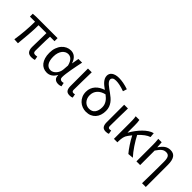

<svg xmlns="http://www.w3.org/2000/svg" viewBox="144 -1967 3323 3323"><g transform="rotate(45 1806.0 -305.0)"><path d="M541 13Q478 13 450.5 -21.5Q423 -56 423 -122Q423 -143 424 -183Q425 -223 426 -271.5Q427 -320 428 -371.5Q429 -423 429 -468H236Q236 -353 225.5 -231Q215 -109 204 5L112 0Q130 -115 140 -236Q150 -357 150 -468H25V-538L103 -543H627V-468H517Q514 -421 512.5 -368Q511 -315 510.5 -265.5Q510 -216 509.5 -176Q509 -136 509 -116Q509 -87 521.5 -75Q534 -63 560 -63Q568 -63 578 -64.5Q588 -66 604 -68L616 1Q602 6 583.5 9.5Q565 13 541 13Z M915 13Q868 13 829.5 -5Q791 -23 763.5 -58Q736 -93 720.5 -144Q705 -195 705 -262Q705 -332 724.5 -386.5Q744 -441 777 -479Q810 -517 853 -537Q896 -557 943 -557Q968 -557 993.5 -549.5Q1019 -542 1041 -524.5Q1063 -507 1081 -480Q1099 -453 1111 -414H1114L1137 -543H1227Q1216 -489 1204 -430Q1192 -371 1182 -314.5Q1172 -258 1165.5 -207Q1159 -156 1159 -119Q1159 -91 1174.5 -77Q1190 -63 1213 -63Q1231 -63 1250 -70L1264 -1Q1252 4 1235 8.5Q1218 13 1194 13Q1145 13 1115.5 -13.5Q1086 -40 1087 -97H1083Q1021 13 915 13ZM933 -63Q960 -63 985.5 -76.5Q1011 -90 1031.5 -113Q1052 -136 1065.5 -166.5Q1079 -197 1082 -232L1090 -335Q1079 -379 1063 -407.5Q1047 -436 1029 -452Q1011 -468 991.5 -474Q972 -480 953 -480Q924 -480 896.5 -466Q869 -452 847.5 -425Q826 -398 813 -357.5Q800 -317 800 -263Q800 -167 835 -115Q870 -63 933 -63Z M1474 13Q1417 13 1394 -19.5Q1371 -52 1371 -113V-543H1463Q1461 -432 1458.5 -318.5Q1456 -205 1456 -106Q1456 -83 1466.5 -73Q1477 -63 1494 -63Q1509 -63 1527 -69L1540 0Q1528 6 1512.5 9.5Q1497 13 1474 13Z M1874 -63Q1948 -63 1984.5 -112Q2021 -161 2021 -244Q2021 -278 2011.5 -306Q2002 -334 1986 -358Q1970 -382 1948.5 -402.5Q1927 -423 1902 -442Q1815 -422 1766.5 -368.5Q1718 -315 1718 -236Q1718 -196 1731 -164Q1744 -132 1765.5 -109.5Q1787 -87 1815 -75Q1843 -63 1874 -63ZM2077 -693Q2007 -718 1956 -728.5Q1905 -739 1865 -739Q1817 -739 1796 -722Q1775 -705 1775 -682Q1775 -660 1788 -640Q1801 -620 1823.5 -600Q1846 -580 1875.5 -559Q1905 -538 1938 -514Q1973 -489 2004.5 -462Q2036 -435 2059.5 -403Q2083 -371 2097 -332.5Q2111 -294 2111 -245Q2111 -187 2095 -139.5Q2079 -92 2048 -58Q2017 -24 1973 -5.5Q1929 13 1872 13Q1825 13 1781.5 -4Q1738 -21 1704 -52.5Q1670 -84 1649.5 -130Q1629 -176 1629 -234Q1629 -283 1645 -323.5Q1661 -364 1689.5 -396Q1718 -428 1756.5 -451Q1795 -474 1839 -488Q1810 -509 1782.5 -530.5Q1755 -552 1734 -576.5Q1713 -601 1700.5 -628Q1688 -655 1688 -687Q1688 -711 1698.5 -733.5Q1709 -756 1731 -772.5Q1753 -789 1786.5 -799Q1820 -809 1867 -809Q1918 -809 1975 -798.5Q2032 -788 2100 -765Z M2360 13Q2303 13 2280 -19.5Q2257 -52 2257 -113V-543H2349Q2347 -432 2344.5 -318.5Q2342 -205 2342 -106Q2342 -83 2352.5 -73Q2363 -63 2380 -63Q2395 -63 2413 -69L2426 0Q2414 6 2398.5 9.5Q2383 13 2360 13Z M2911 9Q2889 -16 2865.5 -48.5Q2842 -81 2818 -117Q2794 -153 2771.5 -191Q2749 -229 2730 -267Q2717 -251 2704.5 -234.5Q2692 -218 2679 -200Q2654 -167 2644.5 -124.5Q2635 -82 2634 -28V0H2549V-394Q2549 -427 2547.5 -467Q2546 -507 2539 -543H2629Q2634 -521 2636.5 -486.5Q2639 -452 2639 -416V-246H2643Q2675 -302 2713.5 -353.5Q2752 -405 2793.5 -446.5Q2835 -488 2879 -517Q2923 -546 2967 -557L2975 -470Q2887 -442 2786 -332Q2806 -292 2832.5 -247.5Q2859 -203 2888.5 -159Q2918 -115 2949.5 -74Q2981 -33 3012 0Z M3436 199Q3437 133 3438.5 63.5Q3440 -6 3440.5 -74Q3441 -142 3441.5 -207.5Q3442 -273 3442 -332Q3442 -409 3421.5 -443Q3401 -477 3353 -477Q3330 -477 3310.5 -471Q3291 -465 3272 -450.5Q3253 -436 3233.5 -412.5Q3214 -389 3191 -355V0H3100V-394Q3100 -427 3098.5 -463.5Q3097 -500 3092 -543H3175L3183 -429H3186Q3228 -494 3274 -525.5Q3320 -557 3380 -557Q3458 -557 3493 -503Q3528 -449 3528 -344V199H3436Z"/></g></svg>

Font: SpoqaHanSansJP-Regular
Style: Regular
Weight: 400
Designer: [Source Han Sans]
Ryoko NISHIZUKA  (kana & ideographs); Paul D. Hunt (Latin, Greek & Cyrillic); Wenlong ZHANG  (bopomofo
Foundry: Spoqa (http://bi.spoqa.com)
Version: Version 1.002.20150607